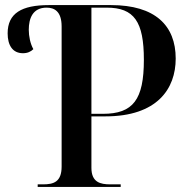

<svg xmlns="http://www.w3.org/2000/svg" viewBox="-20 -734 746 754"><path d="M128 0H454V-10H413C374 -10 339 -18 339 -75V-277H394C597 -277 670 -385 670 -504C670 -634 589 -714 416 -714H172C65 -714 10 -682 10 -603C10 -557 29 -525 70 -525C88 -525 101 -531 111 -541C99 -562 93 -592 93 -617C93 -661 108 -704 163 -704C193 -704 222 -690 222 -630V-80C222 -19 190 -10 149 -10H128ZM384 -287H339V-704H399C507 -704 545 -649 545 -499C545 -343 503 -287 384 -287Z"/></svg>

Font: Noto Serif Display Medium
Style: Regular
Weight: 500
Designer: Monotype Design Team
Foundry: Monotype Imaging Inc.
Version: Version 2.009